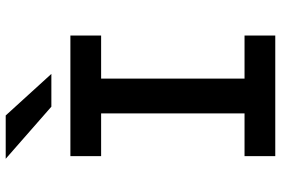

<svg xmlns="http://www.w3.org/2000/svg" viewBox="-172 -788 961 656"><g transform="rotate(-90 308.0 -460.5)"><path d="M248 0V-700H367V0ZM102 0V-105H514V0ZM102 -595V-700H514V-595ZM271 -765 93 -921H241L383 -765Z"/></g></svg>

Font: Overpass Mono
Style: Bold
Weight: 700
Monospace: yes
Designer: Delve Withrington, Dave Bailey
Foundry: Delve Fonts LLC
Version: Version 4.000